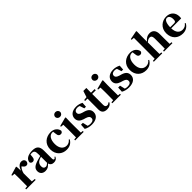

<svg xmlns="http://www.w3.org/2000/svg" viewBox="502 -2729 4650 4650"><g transform="rotate(-45 2826.5 -404.5)"><path d="M255 -552 241 -562 24 -499V-475L99 -467C101 -419 102 -386 102 -321V-238C102 -182 101 -96 100 -38L32 -31V0H357V-31L265 -40C264 -99 263 -183 263 -238V-321C282 -395 306 -438 346 -475L355 -463C382 -427 406 -403 444 -403C494 -403 514 -440 518 -484C508 -544 468 -563 421 -563C361 -563 293 -511 263 -409Z M844 -97C807 -64 784 -51 757 -51C710 -51 682 -79 682 -139C682 -212 719 -259 789 -288C801 -293 821 -299 844 -305ZM630 -504 646 -510ZM1076 -75C1057 -45 1046 -37 1031 -37C1012 -37 1000 -50 1000 -88V-357C1000 -502 943 -563 801 -563C646 -563 559 -503 551 -409C559 -376 584 -358 620 -358C658 -358 692 -385 695 -453L702 -524C717 -527 730 -528 744 -528C820 -528 844 -497 844 -393V-332C809 -323 774 -314 746 -306C585 -259 533 -210 533 -119C533 -35 593 17 679 17C759 17 797 -14 848 -70C863 -16 900 17 966 17C1030 17 1068 -6 1093 -61Z M1490 -449C1494 -375 1529 -351 1571 -351C1605 -351 1627 -368 1637 -404C1624 -494 1544 -563 1431 -563C1264 -563 1128 -458 1128 -272C1128 -86 1255 17 1407 17C1516 17 1589 -29 1635 -112L1615 -125C1579 -80 1536 -54 1478 -54C1371 -54 1298 -139 1298 -288C1298 -441 1363 -528 1452 -528C1461 -528 1470 -527 1480 -526Z M1854 -662C1902 -662 1941 -696 1941 -743C1941 -791 1902 -825 1854 -825C1807 -825 1768 -791 1768 -743C1768 -696 1807 -662 1854 -662ZM1940 -37C1939 -95 1938 -182 1938 -238V-392L1942 -552L1928 -562L1699 -502V-478L1774 -470C1776 -419 1777 -382 1777 -318V-238C1777 -182 1776 -96 1775 -37L1709 -31V0H2001V-31Z M2302 -353C2224 -377 2204 -407 2204 -444C2204 -494 2244 -525 2305 -525C2335 -525 2356 -520 2377 -510L2415 -392H2471L2479 -518C2420 -547 2369 -563 2302 -563C2155 -563 2073 -487 2073 -382C2073 -297 2126 -246 2216 -218L2274 -201C2354 -176 2373 -146 2373 -104C2373 -49 2331 -22 2255 -22C2223 -22 2198 -27 2173 -37L2142 -169H2078L2070 -33C2129 0 2190 17 2268 17C2419 17 2512 -51 2512 -167C2512 -249 2466 -305 2361 -336Z M2931 -82C2905 -60 2888 -50 2863 -50C2823 -50 2797 -73 2797 -127V-505H2921V-546H2797L2799 -707H2696L2644 -547L2555 -537V-505H2636V-249C2636 -207 2635 -178 2635 -140C2634 -29 2689 17 2791 17C2868 17 2918 -12 2948 -66Z M3127 -662C3175 -662 3214 -696 3214 -743C3214 -791 3175 -825 3127 -825C3080 -825 3041 -791 3041 -743C3041 -696 3080 -662 3127 -662ZM3213 -37C3212 -95 3211 -182 3211 -238V-392L3215 -552L3201 -562L2972 -502V-478L3047 -470C3049 -419 3050 -382 3050 -318V-238C3050 -182 3049 -96 3048 -37L2982 -31V0H3274V-31Z M3575 -353C3497 -377 3477 -407 3477 -444C3477 -494 3517 -525 3578 -525C3608 -525 3629 -520 3650 -510L3688 -392H3744L3752 -518C3693 -547 3642 -563 3575 -563C3428 -563 3346 -487 3346 -382C3346 -297 3399 -246 3489 -218L3547 -201C3627 -176 3646 -146 3646 -104C3646 -49 3604 -22 3528 -22C3496 -22 3471 -27 3446 -37L3415 -169H3351L3343 -33C3402 0 3463 17 3541 17C3692 17 3785 -51 3785 -167C3785 -249 3739 -305 3634 -336Z M4211 -449C4215 -375 4250 -351 4292 -351C4326 -351 4348 -368 4358 -404C4345 -494 4265 -563 4152 -563C3985 -563 3849 -458 3849 -272C3849 -86 3976 17 4128 17C4237 17 4310 -29 4356 -112L4336 -125C4300 -80 4257 -54 4199 -54C4092 -54 4019 -139 4019 -288C4019 -441 4084 -528 4173 -528C4182 -528 4191 -527 4201 -526Z M4981 -36C4980 -94 4979 -179 4979 -238V-368C4979 -504 4913 -563 4816 -563C4741 -563 4690 -533 4630 -462V-656L4633 -817L4619 -826L4398 -783V-757L4471 -750V-238C4471 -182 4470 -96 4469 -37L4403 -31V0H4692V-31L4634 -36C4633 -95 4632 -182 4632 -238V-434C4673 -471 4712 -488 4744 -488C4788 -488 4817 -460 4817 -382V-238C4817 -180 4816 -95 4815 -37L4751 -31V0H5041V-31Z M5273 -311C5277 -466 5322 -528 5377 -528C5430 -528 5468 -482 5468 -395C5468 -333 5456 -310 5409 -310ZM5593 -130C5560 -84 5517 -54 5447 -54C5353 -54 5278 -118 5273 -274H5613C5618 -293 5619 -310 5619 -335C5619 -462 5538 -563 5388 -563C5245 -563 5102 -463 5102 -275C5102 -88 5224 17 5389 17C5491 17 5571 -32 5612 -118Z"/></g></svg>

Font: Noto Serif KR Black
Style: Regular
Weight: 900
Version: Version 1.001;PS 1.001;hotconv 16.6.54;makeotf.lib2.5.65590